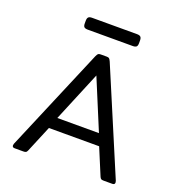

<svg xmlns="http://www.w3.org/2000/svg" viewBox="-151 -986 1029 1110"><g transform="rotate(20 363.5 -431.0)"><path d="M197 -817V-833Q197 -849 203.5 -855.5Q210 -862 226 -862H502Q518 -862 524.5 -855.5Q531 -849 531 -833V-817Q531 -801 524.5 -795Q518 -789 502 -789H226Q210 -789 203.5 -795Q197 -801 197 -817ZM48 -13Q48 -15 50 -23L319 -659Q325 -672 329.5 -676Q334 -680 345 -680H382Q393 -680 397.5 -676Q402 -672 408 -659L677 -23Q679 -15 679 -13Q679 0 664 0H611Q599 0 594.5 -3Q590 -6 586 -15L518 -178H209L141 -15Q137 -6 132.5 -3Q128 0 116 0H63Q48 0 48 -13ZM491 -249 363 -557 235 -249Z"/></g></svg>

Font: Mitr Light
Style: Regular
Weight: 300
Designer: Thanarat Vachiruckul
Foundry: Cadson Demak
Version: Version 1.002